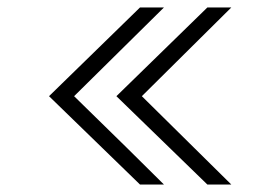

<svg xmlns="http://www.w3.org/2000/svg" viewBox="-20 -493 743 513"><path d="M111 -236 354 -473H418L178 -236Q338 -80 418 0H354ZM291 -236 534 -473H598L359 -236Q596 -2 598 0H534Z"/></svg>

Font: Coval
Style: ExtraLight
Weight: 250
Foundry: Context Ltd
Version: Version 001.000